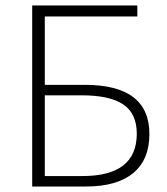

<svg xmlns="http://www.w3.org/2000/svg" viewBox="-20 -679 608 699"><path d="M143.1 -38.1H280.8Q477.5 -38.1 478 -191.9Q478 -265.6 428.7 -298.8Q379.4 -332 276.9 -332H143.1ZM289.1 -370.1Q523.9 -370.1 523.9 -190.9Q523.9 -97.7 464.8 -48.8Q405.8 0 293 0H97.2V-659.2H480V-619.1H143.1V-370.1Z"/></svg>

Font: SourceSansPro-Light
Style: Regular
Weight: 300
Designer: Paul D. Hunt
Foundry: Adobe Systems Incorporated
Version: Version 2.020;PS 2.0;hotconv 1.0.86;makeotf.lib2.5.63406